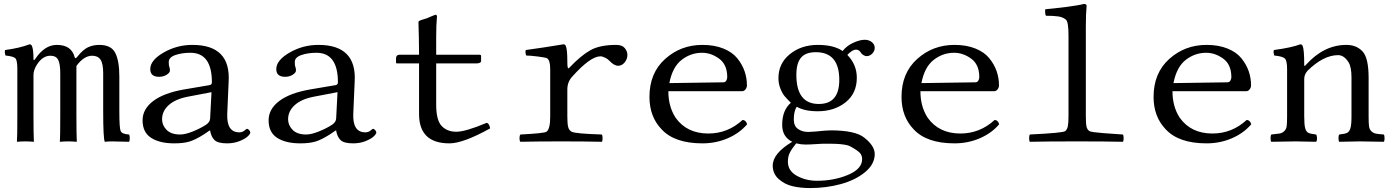

<svg xmlns="http://www.w3.org/2000/svg" viewBox="-20 -718 7080 975"><path d="M150 -132Q150 -41 152 2Q127 0 111 0Q87 0 66 2Q68 -17 68 -132V-368Q68 -411 58.5 -421.5Q49 -432 8 -436Q2 -453 6 -464Q81 -474 130 -493Q138 -493 142 -485Q150 -467 150 -419Q150 -406 159 -419Q207 -490 268 -490Q343 -490 359 -428Q362 -417 371 -428Q401 -466 427 -478Q453 -490 484 -490Q545 -490 565.5 -449Q586 -408 586 -331V-152Q586 -69 592.5 -53Q599 -37 635 -35Q639 -30 639 -16.5Q639 -3 635 2Q549 0 548 0Q534 0 512 2Q504 -17 504 -152V-346Q504 -395 490.5 -415Q477 -435 448 -435Q406 -435 368 -383V-132Q368 -41 370 2Q345 0 329 0Q305 0 284 2Q286 -17 286 -132V-344Q286 -395 275 -415Q264 -435 236 -435Q196 -435 167 -389Q150 -362 150 -337Z M1054 -250 934 -227Q871 -215 837 -184.5Q803 -154 803 -112Q803 -82 826 -58.5Q849 -35 895 -35Q921 -35 959.5 -50.5Q998 -66 1027 -85Q1046 -98 1047 -116ZM1047 -55H1044L1016 -36Q972 -8 941.5 1Q911 10 865 10Q791 10 747.5 -18Q704 -46 704 -107Q704 -164 758 -205Q812 -246 916 -264L1046 -286Q1056 -289 1056 -300Q1056 -450 947 -450Q904 -450 870.5 -438.5Q837 -427 837 -403Q837 -387 839 -381Q843 -373 843 -360Q843 -349 826.5 -338.5Q810 -328 788 -328Q743 -328 743 -367Q743 -412 810.5 -451Q878 -490 957 -490Q1153 -490 1141 -302L1134 -141Q1130 -46 1195 -46Q1211 -46 1221.5 -55Q1232 -64 1234 -64Q1239 -64 1245 -57.5Q1251 -51 1251 -45Q1251 -38 1238 -25.5Q1225 -13 1196.5 -1.5Q1168 10 1133 10Q1086 10 1069 -7Q1052 -24 1047 -55Z M1694 -250 1574 -227Q1511 -215 1477 -184.5Q1443 -154 1443 -112Q1443 -82 1466 -58.5Q1489 -35 1535 -35Q1561 -35 1599.5 -50.5Q1638 -66 1667 -85Q1686 -98 1687 -116ZM1687 -55H1684L1656 -36Q1612 -8 1581.5 1Q1551 10 1505 10Q1431 10 1387.5 -18Q1344 -46 1344 -107Q1344 -164 1398 -205Q1452 -246 1556 -264L1686 -286Q1696 -289 1696 -300Q1696 -450 1587 -450Q1544 -450 1510.5 -438.5Q1477 -427 1477 -403Q1477 -387 1479 -381Q1483 -373 1483 -360Q1483 -349 1466.5 -338.5Q1450 -328 1428 -328Q1383 -328 1383 -367Q1383 -412 1450.5 -451Q1518 -490 1597 -490Q1793 -490 1781 -302L1774 -141Q1770 -46 1835 -46Q1851 -46 1861.5 -55Q1872 -64 1874 -64Q1879 -64 1885 -57.5Q1891 -51 1891 -45Q1891 -38 1878 -25.5Q1865 -13 1836.5 -1.5Q1808 10 1773 10Q1726 10 1709 -7Q1692 -24 1687 -55Z M2009 -440H2108Q2108 -489 2107 -527.5Q2106 -566 2105.5 -585Q2105 -604 2105 -606Q2105 -610 2111 -613Q2117 -616 2129 -619.5Q2141 -623 2147 -625Q2189 -643 2191 -643Q2199 -643 2199 -634Q2195 -594 2195 -529V-440H2415Q2423 -440 2423 -434V-409Q2423 -396 2399 -396H2195V-187Q2195 -107 2223 -78Q2251 -49 2297 -49Q2344 -49 2451 -94Q2464 -93 2469 -66Q2332 10 2262 10Q2108 10 2108 -139V-396H1996Q1991 -396 1991 -402V-420Q1991 -440 2009 -440Z M2861 -406Q2861 -371 2866 -371Q2868 -371 2871 -374Q2930 -436 2978 -463Q3026 -490 3109 -490Q3139 -490 3152.5 -474Q3166 -458 3166 -439Q3166 -418 3152 -401Q3138 -384 3119 -384Q3098 -384 3073 -411Q3067 -418 3053 -425Q3039 -432 3029 -432Q2978 -432 2885 -328Q2861 -301 2861 -264V-126Q2861 -88 2865.5 -72Q2870 -56 2883 -49Q2903 -39 3036 -35Q3040 -30 3040 -16Q3040 -2 3036 2Q2950 0 2830 0Q2707 0 2623 2Q2618 -2 2618 -16Q2618 -30 2623 -35Q2743 -41 2755 -49Q2774 -62 2774 -126V-368Q2774 -412 2758 -422Q2751 -426 2711.5 -431Q2672 -436 2652 -436Q2646 -453 2650 -464Q2739 -476 2841 -493Q2850 -493 2853 -485Q2861 -469 2861 -406Z M3379 -296 3653 -300Q3663 -300 3668 -308.5Q3673 -317 3673 -326Q3673 -390 3632 -420Q3591 -450 3545 -450Q3488 -450 3441.5 -414Q3395 -378 3379 -296ZM3751 -109Q3768 -108 3774 -87Q3736 -42 3676 -16Q3616 10 3547 10Q3406 10 3340 -61Q3278 -125 3278 -226Q3278 -347 3357.5 -418.5Q3437 -490 3547 -490Q3608 -490 3653.5 -471.5Q3699 -453 3724 -422Q3749 -391 3761 -356.5Q3773 -322 3773 -284Q3773 -274 3766 -264.5Q3759 -255 3749 -255H3374Q3374 -176 3411 -120Q3468 -40 3577 -40Q3676 -40 3751 -109Z M4242 -312Q4242 -453 4123 -453Q4071 -453 4047.5 -425Q4024 -397 4024 -338Q4024 -190 4138 -190Q4242 -190 4242 -312ZM4023 10Q3999 40 3990 59Q3981 78 3981 103Q3981 150 4027 175Q4073 200 4128 200Q4215 200 4286.5 170Q4358 140 4358 90Q4358 71 4346.5 58.5Q4335 46 4301 27Q4294 23 4286 20.5Q4278 18 4267 16.5Q4256 15 4248 14Q4240 13 4226 12.5Q4212 12 4204.5 12Q4197 12 4179.5 12Q4162 12 4155 12Q4149 12 4120 14Q4091 16 4070 16Q4047 16 4023 10ZM4381 -433Q4372 -433 4362.5 -439.5Q4353 -446 4350 -453Q4341 -466 4327 -466Q4317 -466 4303.5 -457Q4290 -448 4283 -439Q4331 -390 4331 -323Q4331 -244 4274 -198.5Q4217 -153 4132 -153Q4065 -153 4026 -176Q4011 -154 4011 -111Q4011 -78 4032.5 -63Q4054 -48 4084 -48L4120 -50Q4176 -56 4198 -56Q4323 -56 4369 -19Q4422 23 4422 64Q4422 116 4372.5 156.5Q4323 197 4249 217Q4175 237 4094 237Q4045 237 4004.5 227.5Q3964 218 3934 191Q3904 164 3904 123Q3904 61 4003 2Q3952 -23 3952 -84Q3952 -158 3996 -196Q3977 -215 3965 -229Q3953 -243 3943 -268Q3933 -293 3933 -321Q3933 -396 3991 -443Q4049 -490 4133 -490Q4214 -490 4259 -459Q4279 -485 4312.5 -500.5Q4346 -516 4371 -516Q4393 -516 4407.5 -504Q4422 -492 4422 -475Q4422 -459 4409.5 -446Q4397 -433 4381 -433Z M4659 -296 4933 -300Q4943 -300 4948 -308.5Q4953 -317 4953 -326Q4953 -390 4912 -420Q4871 -450 4825 -450Q4768 -450 4721.5 -414Q4675 -378 4659 -296ZM5031 -109Q5048 -108 5054 -87Q5016 -42 4956 -16Q4896 10 4827 10Q4686 10 4620 -61Q4558 -125 4558 -226Q4558 -347 4637.5 -418.5Q4717 -490 4827 -490Q4888 -490 4933.5 -471.5Q4979 -453 5004 -422Q5029 -391 5041 -356.5Q5053 -322 5053 -284Q5053 -274 5046 -264.5Q5039 -255 5029 -255H4654Q4654 -176 4691 -120Q4748 -40 4857 -40Q4956 -40 5031 -109Z M5406 -129V-538Q5406 -607 5393 -618Q5378 -631 5354.5 -634.5Q5331 -638 5292 -638Q5288 -642 5287.5 -653.5Q5287 -665 5288 -671Q5325 -674 5392 -682.5Q5459 -691 5484 -698Q5498 -698 5498 -688Q5494 -648 5494 -583V-129Q5494 -91 5497.5 -75Q5501 -59 5513 -52Q5520 -47 5583 -42Q5646 -37 5682 -35Q5686 -30 5686 -16Q5686 -2 5682 2Q5596 0 5450 0Q5295 0 5210 2Q5206 -2 5206 -16Q5206 -30 5210 -35Q5377 -43 5389 -52Q5399 -60 5402.5 -76.5Q5406 -93 5406 -129Z M5939 -296 6213 -300Q6223 -300 6228 -308.5Q6233 -317 6233 -326Q6233 -390 6192 -420Q6151 -450 6105 -450Q6048 -450 6001.5 -414Q5955 -378 5939 -296ZM6311 -109Q6328 -108 6334 -87Q6296 -42 6236 -16Q6176 10 6107 10Q5966 10 5900 -61Q5838 -125 5838 -226Q5838 -347 5917.5 -418.5Q5997 -490 6107 -490Q6168 -490 6213.5 -471.5Q6259 -453 6284 -422Q6309 -391 6321 -356.5Q6333 -322 6333 -284Q6333 -274 6326 -264.5Q6319 -255 6309 -255H5934Q5934 -176 5971 -120Q6028 -40 6137 -40Q6236 -40 6311 -109Z M6612 -389Q6703 -490 6817 -490Q6869 -490 6900 -456Q6930 -423 6930 -322V-126Q6930 -94 6932 -77.5Q6934 -61 6944 -51.5Q6954 -42 6966.5 -39.5Q6979 -37 7007 -35Q7011 -30 7011 -16Q7011 -2 7007 2Q6921 0 6886 0Q6865 0 6781 2Q6777 -2 6777 -16Q6777 -30 6781 -35Q6810 -38 6821 -43.5Q6832 -49 6837.5 -66.5Q6843 -84 6843 -126V-325Q6843 -378 6828 -402Q6805 -438 6775 -438Q6701 -438 6620 -359Q6603 -340 6603 -317V-126Q6603 -84 6608 -66.5Q6613 -49 6624 -43.5Q6635 -38 6663 -35Q6668 -30 6668 -16Q6668 -2 6663 2Q6579 0 6559 0Q6518 0 6436 2Q6432 -2 6432 -16Q6432 -30 6436 -35Q6466 -38 6478.5 -40Q6491 -42 6501.5 -52Q6512 -62 6514 -78Q6516 -94 6516 -126V-368Q6516 -410 6504.5 -421Q6493 -432 6451 -436Q6445 -453 6449 -464Q6539 -476 6583 -493Q6591 -493 6595 -485Q6603 -467 6603 -389Q6603 -377 6612 -389Z"/></svg>

Font: Linux Libertine Mono O
Style: Mono
Weight: 400
Designer: Philipp H. Poll
Foundry: Philipp H. Poll
Version: Version 5.1.7